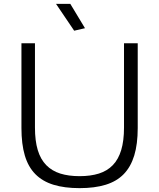

<svg xmlns="http://www.w3.org/2000/svg" viewBox="-20 -964 823 994"><path d="M364 -805 270 -944H344L420 -818ZM392 10Q314 10 257 -7.5Q200 -25 163 -62.5Q126 -100 108.5 -159Q91 -218 91 -301V-740H161V-304Q161 -235 175.5 -187Q190 -139 219.5 -109Q249 -79 292 -65.5Q335 -52 392 -52Q449 -52 492 -65.5Q535 -79 564 -109Q593 -139 607.5 -187Q622 -235 622 -304V-740H693V-301Q693 -218 675 -159Q657 -100 620.5 -62.5Q584 -25 527 -7.5Q470 10 392 10Z"/></svg>

Font: Encode Sans Wide
Style: Light
Weight: 300
Designer: Pablo Impallari, Andres Torresi
Foundry: Pablo Impallari, Andres Torresi
Version: Version 1.000; ttfautohint (v1.00) -l 8 -r 50 -G 200 -x 14 -